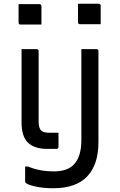

<svg xmlns="http://www.w3.org/2000/svg" viewBox="-20 -794 640 1024"><path d="M517 -665H407Q396 -665 396 -676V-774H506Q517 -774 517 -763ZM201 -663H90Q79 -663 79 -674V-772H190Q201 -772 201 -761ZM175 -532Q180 -532 183 -529Q186 -526 186 -521V-146Q186 -109 201 -97Q213 -86 243 -86H292V-11Q292 0 281 0H230Q165 0 130 -32.5Q95 -65 95 -141V-532ZM494 -532Q505 -532 505 -521V-37Q505 84 445 147Q385 210 264 210Q213 210 170.5 201Q128 192 117 181Q114 178 114 173V94H130Q189 120 268 120Q341 120 375 82Q414 41 414 -48V-532Z"/></svg>

Font: Recursive Sn Lnr St
Style: Regular
Weight: 400
Version: Version 1.079;hotconv 1.0.112;makeotfexe 2.5.65598; ttfautoh